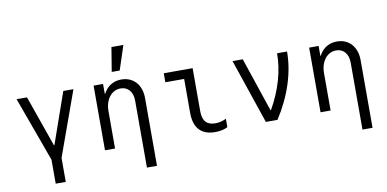

<svg xmlns="http://www.w3.org/2000/svg" viewBox="-90 -1103 3179 1579"><g transform="rotate(-10 1500.0 -313.5)"><path d="M260.2 200H344.2V0L538.6 -540H454L304.6 -113.6H300.6L151 -540H64L260.2 0Z M707 0H791V-312Q791 -348.6 800.6 -379.1Q810.2 -409.6 827.5 -431.8Q844.8 -454 868.6 -466.4Q892.4 -478.8 920.4 -478.8Q967.2 -478.8 994.6 -446.3Q1022 -413.8 1022 -358V200H1106V-365Q1106 -407 1094.2 -441Q1082.4 -475 1060.6 -499.2Q1038.8 -523.4 1008.2 -536.7Q977.6 -550 940 -550Q899.8 -550 867 -534.6Q834.2 -519.2 811.2 -490.9Q788.2 -462.6 775.5 -422.3Q762.8 -382 762.8 -332L794 -457.6H786V-540H707ZM1006.4 -827H906.6L873.4 -625H940Z M1534 -181Q1534 -119.8 1560.1 -90.3Q1586.2 -60.8 1640.4 -60.8Q1663.2 -60.8 1685.8 -66.2Q1708.4 -71.6 1731 -82.8V-12.8Q1709.8 -1.2 1683.3 4.4Q1656.8 10 1627 10Q1539.6 10 1494.8 -38.2Q1450 -86.4 1450 -181V-464.8H1293V-540H1534Z M2050.4 0H2147.6Q2234 -134.6 2278.2 -271.8Q2322.4 -409 2322.4 -540H2239.2Q2239.2 -429.6 2206 -315.2Q2172.8 -200.8 2108.6 -88.4H2104.6L1952.8 -540H1867.2Z M2507 0H2591V-312Q2591 -348.6 2600.6 -379.1Q2610.2 -409.6 2627.5 -431.8Q2644.8 -454 2668.6 -466.4Q2692.4 -478.8 2720.4 -478.8Q2767.2 -478.8 2794.6 -446.3Q2822 -413.8 2822 -358V200H2906V-365Q2906 -407 2894.2 -441Q2882.4 -475 2860.6 -499.2Q2838.8 -523.4 2808.2 -536.7Q2777.6 -550 2740 -550Q2699.8 -550 2667 -534.6Q2634.2 -519.2 2611.2 -490.9Q2588.2 -462.6 2575.5 -422.3Q2562.8 -382 2562.8 -332L2594 -457.6H2586V-540H2507Z"/></g></svg>

Font: CommitMonoV142 ExtLt
Style: Regular
Weight: 200
Monospace: yes
Designer: Eigil Nikolajsen
Foundry: Eigil Nikolajsen
Version: Version 1.142